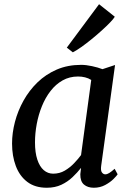

<svg xmlns="http://www.w3.org/2000/svg" viewBox="-20 -873 613 903"><path d="M455.9 -93.6Q452.7 -70.5 459.5 -61.8Q466.3 -53.1 474.9 -53.1Q484 -53.1 494.1 -59.5Q504.3 -65.9 519.2 -79.2L533.2 -53.3Q529.1 -46.5 513.9 -31.2Q498.6 -15.9 474.8 -3Q450.9 10 421.2 10Q392.7 10 375 -4.9Q357.3 -19.8 357.7 -53.6L361.3 -83.6Q343.7 -61.3 321 -39.7Q298.3 -18.1 268.5 -4Q238.7 10 199.9 10Q144.6 10 108.4 -17.5Q72.2 -45 54.4 -92.2Q36.7 -139.3 36.7 -198Q36.7 -247.6 50.3 -299.8Q64 -351.9 90.6 -399.8Q117.2 -447.6 156.4 -485.7Q195.7 -523.7 247.1 -545.9Q298.6 -568 361.6 -568Q384.8 -568 412.8 -561.9Q440.9 -555.9 462 -547.7L521.1 -567.3ZM409.1 -497Q395.8 -505.5 380 -509.3Q364.2 -513.2 347.2 -513.2Q306.9 -513.2 274.5 -494.9Q242.2 -476.7 217.9 -445.3Q193.5 -414 177.3 -373.9Q161 -333.8 152.8 -289.9Q144.6 -246 144.6 -203.3Q144.6 -155.4 155.5 -122.5Q166.4 -89.6 185.6 -72.9Q204.9 -56.2 230.1 -56.2Q260.3 -56.2 284.8 -70.6Q309.3 -85.1 328.6 -105.4Q347.8 -125.6 361.2 -143.7ZM294.2 -649 445.9 -853.2 519.9 -794.3Q514.4 -784.6 498 -767.6Q481.7 -750.5 458.9 -730Q436.2 -709.4 411.2 -689Q386.2 -668.6 363 -652.1Q339.7 -635.6 322.6 -626.9Z"/></svg>

Font: Merriweather 7pt Light
Style: Italic
Weight: 300
Italic angle: -7.8°
Designer: Eben Sorkin
Foundry: Eben Sorkin
Version: Version 2.200;gftools[0.9.31]